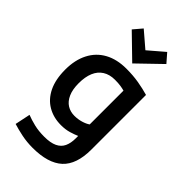

<svg xmlns="http://www.w3.org/2000/svg" viewBox="-286 -859 1133 1133"><g transform="rotate(45 280.0 -293.0)"><path d="M232 188Q184 188 140.5 179Q97 170 62 159L82 63Q113 75 150 84Q187 93 235 93Q286 93 316.5 78.5Q347 64 360 36Q373 8 373 -32V-52Q353 -43 323 -34Q293 -25 256 -25Q193 -25 144.5 -53.5Q96 -82 69 -137.5Q42 -193 42 -275Q42 -355 72 -413.5Q102 -472 158.5 -503Q215 -534 294 -534Q350 -534 397 -526Q444 -518 485 -506V-50Q485 74 423 131Q361 188 232 188ZM273 -120Q302 -120 329 -128Q356 -136 373 -148V-430Q359 -434 340 -437Q321 -440 292 -440Q248 -440 217 -420.5Q186 -401 170.5 -364Q155 -327 155 -274Q155 -222 170.5 -187.5Q186 -153 212.5 -136.5Q239 -120 273 -120ZM296 -580 152 -720 198 -774 296 -690 394 -774 441 -720Z"/></g></svg>

Font: Ubuntu Sans Mono Medium
Style: Regular
Weight: 500
Monospace: yes
Designer: Dalton Maag Ltd
Foundry: Dalton Maag Ltd
Version: Version 1.006